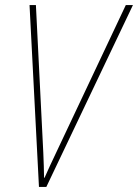

<svg xmlns="http://www.w3.org/2000/svg" viewBox="-20 -734 542 754"><path d="M162 0 502 -714H474L204 -142Q173 -77 155 -36H153Q153 -58 152 -82.5Q151 -107 150 -135L121 -714H96L133 0Z"/></svg>

Font: Noto Sans Display SemiCondensed Thin
Style: Italic
Weight: 250
Width: 4
Designer: Monotype Design team
Foundry: Monotype Imaging Inc.
Version: 1.000